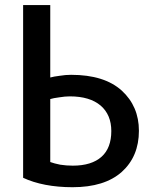

<svg xmlns="http://www.w3.org/2000/svg" viewBox="-20 -744 625 774"><path d="M540 -216.8Q540 -315.4 470.7 -378.9Q400.4 -442.4 266.6 -442.4Q244.1 -442.4 220.7 -438.5Q196.3 -435.5 182.6 -431.6Q182.6 -529.3 182.6 -723.6Q155.3 -723.6 73.2 -723.6Q73.2 -549.8 73.2 -27.3Q112.3 -8.8 163.1 1Q213.9 10.7 272.5 10.7Q401.4 10.7 470.7 -50.8Q540 -113.3 540 -216.8ZM428.7 -215.8Q428.7 -147.5 389.6 -112.3Q349.6 -76.2 273.4 -76.2Q247.1 -76.2 222.7 -80.1Q198.2 -85 182.6 -90.8Q182.6 -175.8 182.6 -344.7Q195.3 -348.6 218.8 -351.6Q242.2 -355.5 261.7 -355.5Q341.8 -355.5 385.7 -318.4Q428.7 -281.2 428.7 -215.8Z"/></svg>

Font: DaxlinePro-Medium
Style: Medium
Weight: 400
Designer: Hans Reichel
Version: Version 7.502; 2006